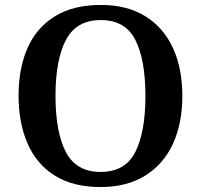

<svg xmlns="http://www.w3.org/2000/svg" viewBox="-20 -745 812 775"><path d="M386 10Q275 10 201.5 -36Q128 -82 91.5 -165Q55 -248 55 -359Q55 -470 91.5 -552Q128 -634 202 -679.5Q276 -725 387 -725Q493 -725 566.5 -679.5Q640 -634 678 -551.5Q716 -469 716 -358Q716 -247 678 -164.5Q640 -82 566 -36Q492 10 386 10ZM386 -51Q486 -51 526.5 -132Q567 -213 567 -358Q567 -503 526.5 -583.5Q486 -664 387 -664Q288 -664 246 -583.5Q204 -503 204 -358Q204 -213 245.5 -132Q287 -51 386 -51Z"/></svg>

Font: Noto Serif Tibetan SemiBold
Style: Regular
Weight: 600
Designer: Monotype Design Team
Foundry: Monotype Imaging Inc.
Version: Version 2.103; ttfautohint (v1.8.4.7-5d5b)